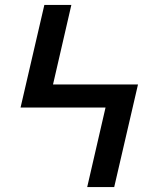

<svg xmlns="http://www.w3.org/2000/svg" viewBox="-20 -755 640 775"><path d="M332 0 406 -321H63L159 -735H268L194 -414H537L441 0Z"/></svg>

Font: Iosevka Custom SmBdEx
Style: Regular
Weight: 600
Width: 7
Monospace: yes
Designer: Belleve Invis
Foundry: Belleve Invis
Version: Version 11.2.4; ttfautohint (v1.8.4)